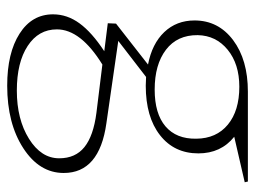

<svg xmlns="http://www.w3.org/2000/svg" viewBox="-108 -348 712 536"><g transform="rotate(90 248.0 -80.0)"><path d="M37.1 -267.1Q37.1 -333.5 92 -374.8Q147 -416 235.8 -416H486.8L488.8 -407.2L361.8 -377.9Q408.2 -340.8 408.2 -277.8Q408.2 -210.4 357.4 -170.7Q306.6 -130.9 219.2 -130.9L194.8 -131.8L94.2 -54.2L324.2 -21Q462.9 -1.5 462.9 98.1Q462.9 166 393.8 210.9Q324.7 255.9 219.2 255.9Q127.9 255.9 74 221.4Q20 187 20 127.9Q20 88.4 45.2 54Q70.3 19.5 123 -15.1L44.9 -24.9L45.9 -47.9L160.2 -137.2Q102.1 -148.4 69.6 -182.6Q37.1 -216.8 37.1 -267.1ZM62 117.2Q62 168.5 108.2 198.7Q154.3 229 232.9 229Q313 229 367.4 195.1Q421.9 161.1 421.9 110.8Q421.9 65.4 390.6 40.3Q359.4 15.1 294.9 6.8L160.2 -9.8Q62 50.8 62 117.2ZM78.1 -275.9Q77.6 -218.8 118.9 -187.3Q160.2 -155.8 230 -155.8Q297.4 -155.8 332.8 -186Q368.2 -216.3 367.2 -272Q366.7 -328.1 327.9 -360.1Q289.1 -392.1 222.2 -392.1Q158.7 -392.1 118.9 -359.6Q79.1 -327.1 78.1 -275.9Z"/></g></svg>

Font: Halibut Thin
Style: Regular
Weight: 250
Designer: Matteo Maggi
Foundry: Collletttivo
Version: Version 3.080 | FøM Fix